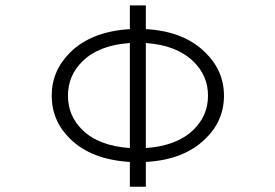

<svg xmlns="http://www.w3.org/2000/svg" viewBox="-20 -706 1040 727"><path d="M471.7 -58.6V1H532.2V-92.8Q675.8 -100.6 756.8 -179.7Q828.1 -248 828.1 -343.8Q828.1 -438.5 756.8 -507.8Q675.8 -587.9 532.2 -595.7V-685.5H471.7V-595.7Q326.2 -586.9 246.1 -507.8Q175.8 -438.5 175.8 -343.8Q175.8 -248 246.1 -179.7Q326.2 -101.6 471.7 -92.8ZM532.2 -145.5V-543Q648.4 -535.2 711.9 -473.6Q767.6 -419.9 767.6 -343.8Q767.6 -267.6 711.9 -213.9Q648.4 -153.3 532.2 -145.5ZM471.7 -543V-145.5Q354.5 -153.3 292 -213.9Q237.3 -267.6 237.3 -343.8Q237.3 -419.9 292 -473.6Q354.5 -535.2 471.7 -543Z"/></svg>

Font: DotumChe
Style: Regular
Weight: 400
Monospace: yes
Version: Version 2.21